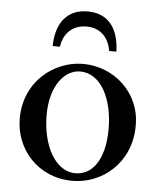

<svg xmlns="http://www.w3.org/2000/svg" viewBox="-50 -707 635 762"><g transform="rotate(5 267.5 -325.5)"><path d="M367 -514C359 -569 322 -603 270 -603C216 -603 179 -570 171 -514H142C144 -614 193 -663 269 -663C345 -663 393 -614 396 -514ZM269 -454C154 -454 37 -364 37 -217C37 -94 129 12 267 12C385 12 498 -80 498 -227C500 -358 393 -454 269 -454ZM260 -423C344 -423 392 -323 392 -206C392 -80 341 -19 276 -19C193 -19 142 -122 142 -240C142 -357 199 -423 260 -423Z"/></g></svg>

Font: Sibila
Style: Regular
Weight: 400
Designer: Stefan Peev
Foundry: Context Ltd
Version: Version 1.000